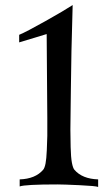

<svg xmlns="http://www.w3.org/2000/svg" viewBox="-20 -740 439 761"><path d="M369 1Q360 -3 295.5 -6Q231 -9 208 -9Q79 -9 58 -1V-29Q120 -31 151 -67Q157 -74 160.5 -92Q164 -110 165.5 -144.5Q167 -179 167.5 -201Q168 -223 167.5 -273Q167 -323 167 -337L165 -605L56 -572V-602Q83 -613 159.5 -656Q236 -699 268 -720Q262 -519 261 -392Q261 -372 260 -313Q259 -254 259 -226Q259 -198 260 -157Q261 -116 265 -95Q269 -74 275 -67Q306 -31 369 -29Z"/></svg>

Font: GFS Artemisia
Style: Regular
Weight: 400
Designer: Takis Katsoulidis and George D. Matthiopoulos
Foundry: Takis Katsoulidis and George D. Matthiopoulos
Version: Version 1.0